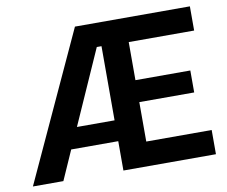

<svg xmlns="http://www.w3.org/2000/svg" viewBox="-74 -752 1000 844"><g transform="rotate(-10 426.0 -330.0)"><path d="M7 0 311 -660H824V-552H532V-382H777V-284H532V-108H824V0H411V-131H201L143 0ZM390 -555 243 -224H411V-555Z"/></g></svg>

Font: Bricolage Grotesque 96pt SemiBold
Style: Regular
Weight: 600
Designer: Mathieu Triay
Foundry: Atelier Triay
Version: Version 1.001; ttfautohint (v1.8.4.7-5d5b);gftools[0.9.33.de